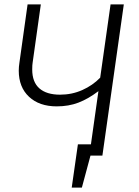

<svg xmlns="http://www.w3.org/2000/svg" viewBox="-20 -705 632 870"><path d="M541 -685 444 0H390L351 145H305L333 -51H392L426 -292Q380 -257 335.5 -240Q291 -223 237 -223Q158 -223 111.5 -266.5Q65 -310 65 -385Q65 -402 68 -421L105 -685H165L128 -422Q126 -411 126 -390Q126 -333 158.5 -304.5Q191 -276 252 -276Q306 -276 353 -297Q400 -318 434 -353L481 -685Z"/></svg>

Font: Fira Sans Light
Style: Italic
Weight: 300
Italic angle: -8°
Designer: bBox Type GmbH & Carrois Corporate GbR & Edenspiekermann AG
Foundry: bBox Type GmbH & Carrois Corporate GbR & Edenspiekermann AG
Version: Version 4.301